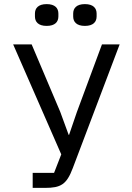

<svg xmlns="http://www.w3.org/2000/svg" viewBox="-20 -914 640 934"><path d="M139 0H199C275 0 304 -16 334 -96L562 -698H476L354 -369L316 -258H314L273 -370L134 -698H44L278 -163L243 -73H139ZM207 -788C248 -788 264 -808 264 -834V-848C264 -874 248 -894 207 -894C166 -894 150 -874 150 -848V-834C150 -808 166 -788 207 -788ZM393 -788C434 -788 450 -808 450 -834V-848C450 -874 434 -894 393 -894C352 -894 336 -874 336 -848V-834C336 -808 352 -788 393 -788Z"/></svg>

Font: IBM Plex Mono
Style: Regular
Weight: 400
Monospace: yes
Designer: Mike Abbink, Paul van der Laan, Pieter van Rosmalen
Foundry: Bold Monday
Version: Version 2.004